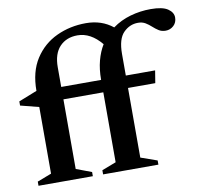

<svg xmlns="http://www.w3.org/2000/svg" viewBox="-79 -798 943 884"><g transform="rotate(-10 392.5 -356.0)"><path d="M285 0H31V-19.5L97.5 -45V-356.5L11.5 -378.5V-398L97.5 -432Q97.5 -521.5 136 -581Q174.5 -640.5 237.8 -670Q301 -699.5 375.5 -699.5Q449 -699.5 501 -657.5Q538.5 -685 584.8 -698.2Q631 -711.5 680.5 -711.5Q735.5 -711.5 760.2 -694.8Q785 -678 785 -654Q785 -630.5 769.2 -616Q753.5 -601.5 732 -601.5Q713.5 -601.5 699.8 -610.2Q686 -619 673.5 -630.5Q661 -642 646.5 -650.8Q632 -659.5 612 -659.5Q573 -659.5 544 -630.2Q515 -601 515 -531V-430H652L642.5 -372H515V-46.5L591.5 -19.5V0H333V-19.5L399.5 -45V-372H213V-46.5L285 -19.5ZM213 -522V-430H399.5V-430.5Q399.5 -479.5 410 -519.2Q420.5 -559 439.5 -590Q389 -651 327.5 -651Q275.5 -651 244.2 -618Q213 -585 213 -522Z"/></g></svg>

Font: Newsreader Text SemiBold
Style: Regular
Weight: 600
Designer: Hugues Gentile
Foundry: Production Type
Version: Version 1.001